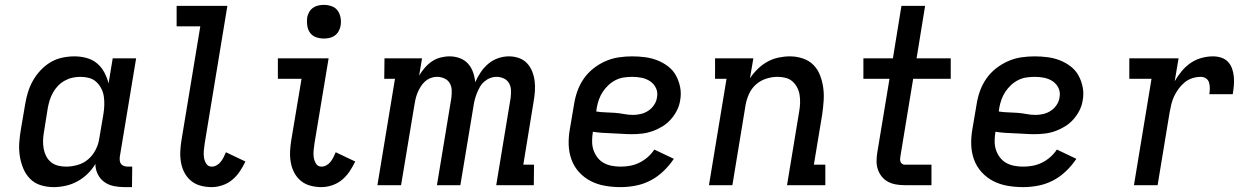

<svg xmlns="http://www.w3.org/2000/svg" viewBox="-20 -759 5140 787"><path d="M200 8Q172 8 146.5 0Q121 -8 103 -26.5Q85 -45 75 -69.5Q65 -94 61 -120.5Q57 -147 59 -175Q61 -203 66 -231L83 -331Q87 -356 94.5 -380.5Q102 -405 114.5 -427.5Q127 -450 145.5 -470Q164 -490 186.5 -503.5Q209 -517 234.5 -522.5Q260 -528 285 -528Q310 -528 334.5 -521.5Q359 -515 377.5 -499.5Q396 -484 407.5 -462.5Q419 -441 425 -417L442 -520H538L471 -116Q470 -108 471 -100Q472 -92 476.5 -86.5Q481 -81 488.5 -78.5Q496 -76 504 -76H522L521 8H490Q467 8 445.5 3.5Q424 -1 407 -13.5Q390 -26 380.5 -45.5Q371 -65 371 -87Q358 -65 339 -46.5Q320 -28 297 -15.5Q274 -3 249 2.5Q224 8 200 8ZM251 -76Q274 -76 298.5 -83Q323 -90 342 -106.5Q361 -123 372.5 -146Q384 -169 387 -192L404 -292Q407 -310 407.5 -328.5Q408 -347 405.5 -364Q403 -381 395 -396.5Q387 -412 374.5 -423.5Q362 -435 345 -439.5Q328 -444 309 -444Q293 -444 277 -440.5Q261 -437 245.5 -428.5Q230 -420 218 -407.5Q206 -395 197.5 -380Q189 -365 184 -349Q179 -333 176 -317L160 -217Q157 -200 156.5 -183Q156 -166 159 -149.5Q162 -133 169.5 -118.5Q177 -104 189.5 -94Q202 -84 218 -80Q234 -76 251 -76Z M848 8Q824 8 802 2Q780 -4 763.5 -17.5Q747 -31 736.5 -50.5Q726 -70 722 -92.5Q718 -115 719 -138Q720 -161 724 -185L801 -651H704V-735H912L819 -171Q817 -157 815.5 -142.5Q814 -128 816 -114Q818 -100 825.5 -88Q833 -76 848 -76Q858 -76 868 -81.5Q878 -87 885 -96Q892 -105 897 -115Q902 -125 906 -135L986 -97Q976 -76 963 -56.5Q950 -37 932 -22Q914 -7 891.5 0.5Q869 8 848 8Z M1298 8Q1274 8 1252 2Q1230 -4 1213.5 -17.5Q1197 -31 1186.5 -50.5Q1176 -70 1172 -92.5Q1168 -115 1169 -138Q1170 -161 1174 -185L1216 -436H1119V-520H1327L1269 -171Q1267 -157 1265.5 -142.5Q1264 -128 1266 -114Q1268 -100 1275.5 -88Q1283 -76 1298 -76Q1308 -76 1318 -81.5Q1328 -87 1335 -96Q1342 -105 1347 -115Q1352 -125 1356 -135L1436 -97Q1426 -76 1413 -56.5Q1400 -37 1382 -22Q1364 -7 1341.5 0.5Q1319 8 1298 8ZM1307 -601Q1291 -601 1275.5 -606.5Q1260 -612 1251 -624.5Q1242 -637 1239.5 -653.5Q1237 -670 1239 -687Q1241 -698 1247 -709Q1253 -720 1263 -727Q1273 -734 1284.5 -736.5Q1296 -739 1308 -739Q1324 -739 1339.5 -733.5Q1355 -728 1364 -715.5Q1373 -703 1376 -686.5Q1379 -670 1376 -653Q1374 -642 1368 -631Q1362 -620 1352 -613Q1342 -606 1330.5 -603.5Q1319 -601 1307 -601Z M1527 0 1599 -436H1555L1556 -520H1710L1698 -449Q1708 -466 1721 -481Q1734 -496 1750 -507Q1766 -518 1785 -523Q1804 -528 1823 -528Q1845 -528 1865 -520.5Q1885 -513 1898.5 -498Q1912 -483 1919 -463Q1926 -443 1928 -422Q1937 -443 1950.5 -463Q1964 -483 1982 -498Q2000 -513 2022 -520.5Q2044 -528 2066 -528Q2088 -528 2107.5 -521Q2127 -514 2140.5 -499.5Q2154 -485 2161.5 -466Q2169 -447 2171.5 -426.5Q2174 -406 2172.5 -384.5Q2171 -363 2167 -341L2125 -84H2169L2168 0H2014L2073 -357Q2075 -373 2074.5 -389Q2074 -405 2066.5 -418Q2059 -431 2045 -437.5Q2031 -444 2015 -444Q2002 -444 1989 -439Q1976 -434 1965 -424.5Q1954 -415 1947 -402.5Q1940 -390 1935 -377.5Q1930 -365 1926.5 -352Q1923 -339 1921 -325L1867 0H1771L1830 -357Q1832 -373 1831.5 -389Q1831 -405 1823.5 -418Q1816 -431 1801.5 -437.5Q1787 -444 1772 -444Q1758 -444 1745 -439Q1732 -434 1721.5 -424.5Q1711 -415 1703.5 -402.5Q1696 -390 1691 -377.5Q1686 -365 1683 -352Q1680 -339 1678 -325L1624 0Z M2524 8Q2491 8 2459.5 2.5Q2428 -3 2401 -17Q2374 -31 2353.5 -53.5Q2333 -76 2322.5 -105Q2312 -134 2311 -166Q2310 -198 2316 -231L2333 -331Q2337 -358 2346.5 -385Q2356 -412 2372.5 -436Q2389 -460 2412.5 -478.5Q2436 -497 2462.5 -508.5Q2489 -520 2516.5 -524Q2544 -528 2571 -528Q2598 -528 2624.5 -524.5Q2651 -521 2675 -511.5Q2699 -502 2719 -486.5Q2739 -471 2751 -449Q2763 -427 2768 -401Q2773 -375 2768 -348Q2765 -327 2755 -307Q2745 -287 2730 -270Q2715 -253 2695.5 -241Q2676 -229 2655 -221.5Q2634 -214 2612.5 -211.5Q2591 -209 2570 -209Q2550 -209 2530 -210.5Q2510 -212 2490 -212.5Q2470 -213 2449.5 -214.5Q2429 -216 2410 -219V-217Q2407 -199 2407 -180Q2407 -161 2412.5 -144.5Q2418 -128 2428.5 -114Q2439 -100 2454 -91.5Q2469 -83 2487 -79.5Q2505 -76 2524 -76Q2543 -76 2562.5 -79.5Q2582 -83 2600.5 -92Q2619 -101 2635 -115Q2651 -129 2662 -146L2742 -108Q2724 -81 2699.5 -57.5Q2675 -34 2646 -19Q2617 -4 2585.5 2Q2554 8 2524 8ZM2575 -288Q2591 -288 2607.5 -292Q2624 -296 2638 -305.5Q2652 -315 2661.5 -329.5Q2671 -344 2673 -360Q2677 -380 2669 -397.5Q2661 -415 2645.5 -425.5Q2630 -436 2611 -440Q2592 -444 2572 -444Q2555 -444 2537.5 -441.5Q2520 -439 2504 -431Q2488 -423 2474.5 -410.5Q2461 -398 2451 -383Q2441 -368 2435 -351Q2429 -334 2426 -317L2424 -302Q2442 -299 2461.5 -298.5Q2481 -298 2500.5 -296.5Q2520 -295 2538 -291.5Q2556 -288 2575 -288Z M2886 0 2958 -436H2911V-520H3068L3054 -438Q3068 -459 3086 -476.5Q3104 -494 3125.5 -506Q3147 -518 3171 -523Q3195 -528 3218 -528Q3245 -528 3270.5 -519.5Q3296 -511 3314 -493Q3332 -475 3341.5 -450Q3351 -425 3354.5 -398.5Q3358 -372 3356 -344.5Q3354 -317 3350 -289L3316 -84H3363V0H3206L3256 -303Q3259 -320 3259.5 -337Q3260 -354 3257.5 -370Q3255 -386 3247.5 -400.5Q3240 -415 3228 -425.5Q3216 -436 3200 -440Q3184 -444 3167 -444Q3144 -444 3120.5 -436.5Q3097 -429 3078.5 -412.5Q3060 -396 3050 -373.5Q3040 -351 3036 -328L2982 0Z M3688 0Q3670 0 3652.5 -3Q3635 -6 3620 -14Q3605 -22 3594.5 -35Q3584 -48 3578.5 -64Q3573 -80 3573 -98Q3573 -116 3576 -134L3626 -436H3519V-520H3640L3675 -735H3772L3737 -520H3877V-436H3723L3671 -120Q3670 -114 3669.5 -108Q3669 -102 3671 -96.5Q3673 -91 3677.5 -87.5Q3682 -84 3688 -84H3798V0Z M4174 8Q4141 8 4109.5 2.5Q4078 -3 4051 -17Q4024 -31 4003.5 -53.5Q3983 -76 3972.5 -105Q3962 -134 3961 -166Q3960 -198 3966 -231L3983 -331Q3987 -358 3996.5 -385Q4006 -412 4022.5 -436Q4039 -460 4062.5 -478.5Q4086 -497 4112.5 -508.5Q4139 -520 4166.5 -524Q4194 -528 4221 -528Q4248 -528 4274.5 -524.5Q4301 -521 4325 -511.5Q4349 -502 4369 -486.5Q4389 -471 4401 -449Q4413 -427 4418 -401Q4423 -375 4418 -348Q4415 -327 4405 -307Q4395 -287 4380 -270Q4365 -253 4345.5 -241Q4326 -229 4305 -221.5Q4284 -214 4262.5 -211.5Q4241 -209 4220 -209Q4200 -209 4180 -210.5Q4160 -212 4140 -212.5Q4120 -213 4099.5 -214.5Q4079 -216 4060 -219V-217Q4057 -199 4057 -180Q4057 -161 4062.5 -144.5Q4068 -128 4078.5 -114Q4089 -100 4104 -91.5Q4119 -83 4137 -79.5Q4155 -76 4174 -76Q4193 -76 4212.5 -79.5Q4232 -83 4250.5 -92Q4269 -101 4285 -115Q4301 -129 4312 -146L4392 -108Q4374 -81 4349.5 -57.5Q4325 -34 4296 -19Q4267 -4 4235.5 2Q4204 8 4174 8ZM4225 -288Q4241 -288 4257.5 -292Q4274 -296 4288 -305.5Q4302 -315 4311.5 -329.5Q4321 -344 4323 -360Q4327 -380 4319 -397.5Q4311 -415 4295.5 -425.5Q4280 -436 4261 -440Q4242 -444 4222 -444Q4205 -444 4187.5 -441.5Q4170 -439 4154 -431Q4138 -423 4124.5 -410.5Q4111 -398 4101 -383Q4091 -368 4085 -351Q4079 -334 4076 -317L4074 -302Q4092 -299 4111.5 -298.5Q4131 -298 4150.5 -296.5Q4170 -295 4188 -291.5Q4206 -288 4225 -288Z M4628 0 4700 -436H4609V-520H4811L4795 -426Q4807 -447 4823.5 -467Q4840 -487 4860.5 -501Q4881 -515 4905 -521.5Q4929 -528 4952 -528Q4970 -528 4986.5 -522.5Q5003 -517 5014 -505Q5025 -493 5030.5 -477Q5036 -461 5037.5 -443.5Q5039 -426 5037.5 -408.5Q5036 -391 5033 -373H4937Q4939 -385 4939 -397Q4939 -409 4936 -420Q4933 -431 4923.5 -437.5Q4914 -444 4902 -444Q4885 -444 4867.5 -438.5Q4850 -433 4836 -421.5Q4822 -410 4811 -395Q4800 -380 4792.5 -364Q4785 -348 4781 -331Q4777 -314 4774 -297L4725 0Z"/></svg>

Font: Iosevka Etoile Medium
Style: Italic
Weight: 500
Italic angle: -9°
Designer: Belleve Invis
Foundry: Belleve Invis
Version: Version 22.1.2; ttfautohint (v1.8.4)